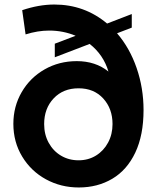

<svg xmlns="http://www.w3.org/2000/svg" viewBox="-20 -816 692 848"><path d="M39 -269Q39 -346 76 -409.5Q113 -473 177 -509.5Q241 -546 319 -546Q402 -546 459 -500Q437 -574 376 -622L222 -563V-623L314 -658Q259 -681 197 -681Q147 -681 93 -664L78 -771Q152 -796 220 -796Q353 -796 453 -712L562 -754V-694L497 -669Q553 -604 583.5 -515.5Q614 -427 614 -330Q614 -219 577.5 -142Q541 -65 476 -26.5Q411 12 328 12Q249 12 183 -24Q117 -60 78 -124.5Q39 -189 39 -269ZM327 -108Q370 -108 404 -129Q438 -150 457.5 -186.5Q477 -223 477 -268Q477 -336 436 -381Q395 -426 327 -426Q259 -426 217 -381.5Q175 -337 175 -268Q175 -222 195 -185.5Q215 -149 249.5 -128.5Q284 -108 327 -108Z"/></svg>

Font: Evergrow Sans
Style: Bold
Weight: 700
Foundry: 10Web
Version: Version 1.000